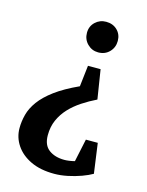

<svg xmlns="http://www.w3.org/2000/svg" viewBox="-101 -564 584 764"><g transform="rotate(15 191.5 -182.0)"><path d="M197 137Q140 137 100 118Q60 99 38.5 67Q17 35 17 -3Q17 -31 24.5 -59.5Q32 -88 52.5 -116Q73 -144 110 -171.5Q147 -199 206 -226L216 -313H268L287 -193Q256 -178 228 -159.5Q200 -141 179 -118.5Q158 -96 145.5 -68Q133 -40 133 -5Q133 36 158 54.5Q183 73 222 73Q230 73 241 71.5Q252 70 264 67L284 -27H333L350 96Q333 106 307 115.5Q281 125 252 131Q223 137 197 137ZM241 -375Q215 -375 196.5 -393.5Q178 -412 178 -439Q178 -466 196.5 -483.5Q215 -501 241 -501Q269 -501 287 -483.5Q305 -466 305 -439Q305 -412 287 -393.5Q269 -375 241 -375Z"/></g></svg>

Font: Manuale SemiBold
Style: Regular
Weight: 600
Version: Version 1.002